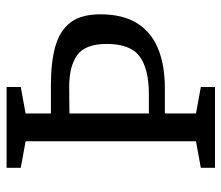

<svg xmlns="http://www.w3.org/2000/svg" viewBox="-66 -622 688 597"><g transform="rotate(-90 278.5 -324.0)"><path d="M54.8 0V-44.1L137.2 -59.1V-588.9L54.8 -603.9V-648H306V-603.9L223.6 -588.9V-510.2H312.7Q382.8 -510.2 431.7 -496.6Q480.6 -483.1 506.3 -449.7Q532 -416.4 532 -356.8Q532 -287.1 504.7 -242.9Q477.4 -198.6 426.1 -177.3Q374.9 -155.9 301.7 -155.9H223.6V-59.1L306 -44.1V0ZM223.6 -205.6H284Q362.2 -205.6 401 -234.3Q439.9 -263.1 439.9 -336.4Q439.9 -403 405.5 -428.1Q371.1 -453.3 307.4 -453.3Q286.5 -453.3 265.8 -453Q245 -452.8 223.6 -452.6Z"/></g></svg>

Font: Faustina Light
Style: Regular
Weight: 300
Designer: Alfonso Garcia
Foundry: http://www.omnibus-type.com
Version: Version 1.200